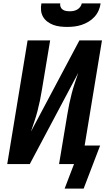

<svg xmlns="http://www.w3.org/2000/svg" viewBox="-20 -975 640 1141"><path d="M379 -815Q358 -815 337 -817.5Q316 -820 297 -827Q278 -834 262 -846Q246 -858 236 -875Q226 -892 224 -913Q222 -934 226 -955H338Q336 -944 340 -934Q344 -924 352.5 -918Q361 -912 372 -910Q383 -908 394 -908Q405 -908 416.5 -910Q428 -912 438.5 -918Q449 -924 456.5 -934Q464 -944 466 -955H578Q575 -933 566 -912.5Q557 -892 541.5 -875Q526 -858 506 -846Q486 -834 464.5 -827Q443 -820 421.5 -817.5Q400 -815 379 -815ZM477 146H364L411 23L420 0H331L380 -294Q385 -326 391.5 -357Q398 -388 406 -419Q414 -450 424.5 -481Q435 -512 445 -542L157 0H23L144 -735H278L229 -441Q224 -409 217.5 -378Q211 -347 203 -316Q195 -285 184.5 -254Q174 -223 164 -193L452 -735H586L483 -110H575Z"/></svg>

Font: Iosevka Curly XBdExObl
Style: Regular
Weight: 800
Width: 7
Italic angle: -9°
Monospace: yes
Designer: Belleve Invis
Foundry: Belleve Invis
Version: Version 11.1.0; ttfautohint (v1.8.3)